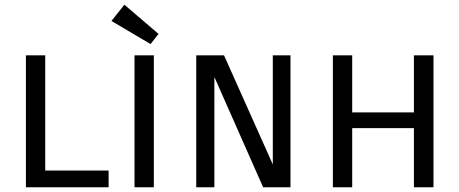

<svg xmlns="http://www.w3.org/2000/svg" viewBox="-20 -795 1950 815"><path d="M172 -560V-71H441V0H90V-560Z M633 -560V0H551V-560ZM653 -651 619 -608 453 -706 508 -775Z M1213 -560V0H1097L890 -468V0H813V-560H931L1138 -97V-560Z M1820 -560V0H1737V-251H1475V0H1393V-560H1475V-318H1737V-560Z"/></svg>

Font: Carrois Gothic SC
Style: Regular
Weight: 400
Designer: Ralph du Carrois
Foundry: Ralph du Carrois
Version: Version 1.002